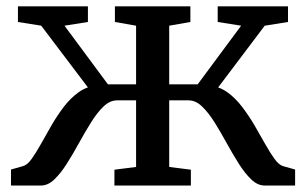

<svg xmlns="http://www.w3.org/2000/svg" viewBox="-20 -574 948 594"><path d="M14 0V-49.5L51 -60Q64.5 -63.5 78 -82.5Q91.5 -101.5 106.8 -128.8Q122 -156 139.2 -186Q156.5 -216 177.2 -243.2Q198 -270.5 223 -288.5Q248 -306.5 278.5 -309L281.5 -264.5L107.5 -494.5L35.5 -506V-554.5H252V-506L179.5 -494.5L314 -313H401V-494.5L335.5 -506V-554.5H569V-506L503.5 -494.5V-313H591.5L726 -494.5L653.5 -506V-554.5H871V-506L799 -494.5L625.5 -264.5L628 -309Q658.5 -306.5 683.5 -288.5Q708.5 -270.5 729.2 -243.2Q750 -216 767.5 -186Q785 -156 800.2 -128.8Q815.5 -101.5 829.2 -82.5Q843 -63.5 856 -60L893 -49.5V0H799Q777 0 757.2 -19Q737.5 -38 718.5 -68Q699.5 -98 681 -131.8Q662.5 -165.5 643.8 -195.5Q625 -225.5 605.2 -244.5Q585.5 -263.5 563.5 -263.5H503.5V-57.5L570.5 -49V0H334V-49L401 -57.5V-263.5H342Q320 -263.5 300.2 -244.5Q280.5 -225.5 261.8 -195.5Q243 -165.5 224.5 -131.8Q206 -98 187 -68Q168 -38 148.2 -19Q128.5 0 106.5 0Z"/></svg>

Font: Merriweather 20pt
Style: Regular
Weight: 400
Version: Version 2.100